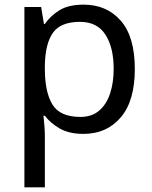

<svg xmlns="http://www.w3.org/2000/svg" viewBox="-20 -566 655 826"><path d="M340 -546Q439 -546 499.5 -477Q560 -408 560 -269Q560 -132 499.5 -61Q439 10 339 10Q277 10 236.5 -13.5Q196 -37 173 -68H167Q169 -51 171 -25Q173 1 173 20V240H85V-536H157L169 -463H173Q197 -498 236 -522Q275 -546 340 -546ZM324 -472Q242 -472 208.5 -426Q175 -380 173 -286V-269Q173 -170 205.5 -116.5Q238 -63 326 -63Q375 -63 406.5 -90Q438 -117 453.5 -163.5Q469 -210 469 -270Q469 -362 433.5 -417Q398 -472 324 -472Z"/></svg>

Font: Noto Sans Syriac Eastern
Style: Regular
Weight: 400
Designer: Patrick Giasson and the Monotype Design Team
Foundry: Monotype Imaging Inc.
Version: Version 3.001; ttfautohint (v1.8.4.7-5d5b)